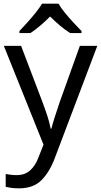

<svg xmlns="http://www.w3.org/2000/svg" viewBox="-20 -786 550 1046"><path d="M1 -536H95L211 -231Q226 -191 238 -154.5Q250 -118 256 -85H260Q266 -110 279 -150.5Q292 -191 306 -232L415 -536H510L279 74Q251 150 206.5 195Q162 240 84 240Q60 240 42 237.5Q24 235 11 232V162Q22 164 37.5 166Q53 168 70 168Q116 168 144.5 142Q173 116 189 73L217 2ZM299 -766Q311 -744 333.5 -716.5Q356 -689 380.5 -662.5Q405 -636 424 -617V-606H362Q336 -622 308 -645.5Q280 -669 253 -696Q226 -669 199 -646Q172 -623 146 -606H86V-617Q105 -637 128.5 -663Q152 -689 174 -716.5Q196 -744 209 -766Z"/></svg>

Font: Noto Sans Samaritan
Style: Regular
Weight: 400
Designer: Monotype Design Team
Foundry: Monotype Imaging Inc.
Version: Version 2.001; ttfautohint (v1.8.4.7-5d5b)